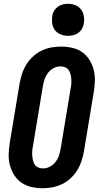

<svg xmlns="http://www.w3.org/2000/svg" viewBox="-20 -990 540 1018"><path d="M206 8Q176 8 147 1.5Q118 -5 94.5 -21Q71 -37 55.5 -61.5Q40 -86 32.5 -114Q25 -142 26 -172.5Q27 -203 32 -234L84 -548Q89 -574 97 -599Q105 -624 119.5 -647.5Q134 -671 154.5 -690Q175 -709 199.5 -721Q224 -733 250.5 -738Q277 -743 303 -743Q333 -743 362.5 -736.5Q392 -730 415 -714Q438 -698 453.5 -673.5Q469 -649 476.5 -621Q484 -593 483 -562.5Q482 -532 477 -501L425 -187Q420 -161 412 -136Q404 -111 389.5 -87.5Q375 -64 354.5 -45Q334 -26 309.5 -14Q285 -2 258.5 3Q232 8 206 8ZM208 -97Q227 -97 245 -106.5Q263 -116 275 -132Q287 -148 293 -166.5Q299 -185 302 -204L354 -518Q357 -531 358 -544.5Q359 -558 358 -570.5Q357 -583 354 -595.5Q351 -608 344.5 -618Q338 -628 326 -633Q314 -638 301 -638Q282 -638 264 -628.5Q246 -619 234 -603Q222 -587 216 -568.5Q210 -550 207 -531L155 -217Q152 -204 151 -190.5Q150 -177 151 -164.5Q152 -152 155 -139.5Q158 -127 164.5 -117Q171 -107 183 -102Q195 -97 208 -97ZM341 -800Q321 -800 302 -807.5Q283 -815 271.5 -830Q260 -845 257 -865Q254 -885 257 -906Q259 -920 267 -933Q275 -946 287 -954.5Q299 -963 313 -966.5Q327 -970 341 -970Q361 -970 379.5 -962.5Q398 -955 409.5 -940Q421 -925 424.5 -905Q428 -885 424 -864Q422 -850 414.5 -837Q407 -824 395 -815.5Q383 -807 369 -803.5Q355 -800 341 -800Z"/></svg>

Font: Iosevka Curly Extrabold
Style: Italic
Weight: 800
Italic angle: -9°
Monospace: yes
Designer: Belleve Invis
Foundry: Belleve Invis
Version: Version 22.1.2; ttfautohint (v1.8.4)